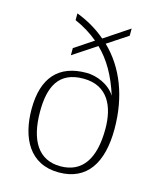

<svg xmlns="http://www.w3.org/2000/svg" viewBox="-115 -842 771 934"><g transform="rotate(15 270.5 -375.5)"><path d="M270 10C411 10 478 -92 478 -264C478 -427 425 -562 329 -654L432 -722V-758L306 -674C263 -711 213 -740 158 -761V-727C203 -707 242 -683 275 -655L180 -592V-556L298 -634C354 -580 393 -511 423 -417C391 -468 327 -493 276 -493C137 -493 63 -413 63 -254C63 -109 123 10 270 10ZM270 -21C159 -21 106 -108 106 -253C106 -378 145 -462 269 -462C393 -462 435 -365 435 -253C435 -104 381 -21 270 -21Z"/></g></svg>

Font: Noto Serif Georgian ExtraLight
Style: Regular
Weight: 200
Designer: Monotype Design Team, Akaki Razmadze
Foundry: Google LLC
Version: Version 2.003